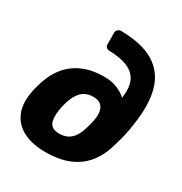

<svg xmlns="http://www.w3.org/2000/svg" viewBox="-176 -882 970 1023"><g transform="rotate(30 309.0 -370.5)"><path d="M247 10Q167 10 113 -17Q59 -44 35.5 -94.5Q12 -145 22 -215Q24 -227 25.5 -235Q27 -243 29 -251.5Q31 -260 35 -274Q53 -343 90 -392.5Q127 -442 184.5 -468.5Q242 -495 321 -495Q362 -495 396.5 -482Q431 -469 457 -445Q466 -506 450.5 -545.5Q435 -585 391.5 -605.5Q348 -626 272 -628Q261 -628 254 -635.5Q247 -643 247 -653V-725Q247 -735 254.5 -742.5Q262 -750 273 -751Q403 -750 478 -704.5Q553 -659 577.5 -571Q602 -483 582 -355Q578 -322 570.5 -288Q563 -254 551 -215Q533 -145 495 -94.5Q457 -44 396 -17Q335 10 247 10ZM262 -112Q307 -112 334.5 -139Q362 -166 376 -220Q380 -233 383 -244Q386 -255 388 -269Q394 -301 389 -324.5Q384 -348 368 -360.5Q352 -373 324 -373Q278 -373 251.5 -346.5Q225 -320 210 -269Q206 -255 203.5 -244Q201 -233 199 -220Q191 -166 204.5 -139Q218 -112 262 -112Z"/></g></svg>

Font: Rubik
Style: Bold Italic
Weight: 700
Italic angle: -12°
Designer: Hubert and Fischer
Foundry: Hubert and Fischer
Version: Version 2.300;gftools[0.9.30]